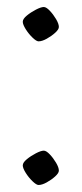

<svg xmlns="http://www.w3.org/2000/svg" viewBox="-20 -524 233 548"><path d="M90 4Q84 4 73 -6.5Q62 -17 53.5 -30.5Q45 -44 45 -52Q45 -60 56.5 -69.5Q68 -79 82.5 -86.5Q97 -94 105 -94Q112 -94 122 -83.5Q132 -73 140 -59.5Q148 -46 148 -37Q148 -30 137.5 -20.5Q127 -11 113.5 -3.5Q100 4 90 4ZM90 -406Q84 -406 73 -416.5Q62 -427 53.5 -440.5Q45 -454 45 -462Q45 -470 56.5 -479.5Q68 -489 82.5 -496.5Q97 -504 105 -504Q112 -504 122 -493.5Q132 -483 140 -469.5Q148 -456 148 -447Q148 -440 137.5 -430.5Q127 -421 113.5 -413.5Q100 -406 90 -406Z"/></svg>

Font: Texturina 72pt Thin
Style: Regular
Weight: 100
Designer: Guillermo Torres Carreño
Foundry: Omnibus-Type
Version: Version 1.002; ttfautohint (v1.8.3)